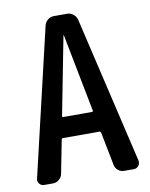

<svg xmlns="http://www.w3.org/2000/svg" viewBox="-83 -791 666 852"><g transform="rotate(-10 250.0 -365.0)"><path d="M246.1 -638.7 177.7 -287.1Q177.7 -282.2 181.6 -282.2H312.5Q316.4 -282.2 316.4 -287.1L248 -638.7Q248 -639.6 247.1 -639.6Q246.1 -639.6 246.1 -638.7ZM46.9 0Q33.2 0 24.9 -10.7Q16.6 -21.5 20.5 -34.2L175.8 -696.3Q179.7 -710.9 191.4 -720.7Q203.1 -730.5 218.8 -730.5H279.3Q293.9 -730.5 306.2 -720.7Q318.4 -710.9 322.3 -696.3L477.5 -34.2Q480.5 -21.5 472.2 -10.7Q463.9 0 451.2 0H407.2Q391.6 0 379.9 -9.8Q368.2 -19.5 365.2 -35.2L335.9 -184.6Q334 -189.5 330.1 -190.4H164.1Q159.2 -190.4 158.2 -184.6L128.9 -35.2Q126 -20.5 113.8 -10.3Q101.6 0 86.9 0Z"/></g></svg>

Font: Rounded-L Mgen+ 1m medium
Style: Regular
Weight: 500
Designer: [Source Han Sans]
Ryoko NISHIZUKA  (kana & ideographs); Paul D. Hunt (Latin, Greek & Cyrillic); Wenlong ZHANG  (bopomofo
Version: Version 1.059.20150602